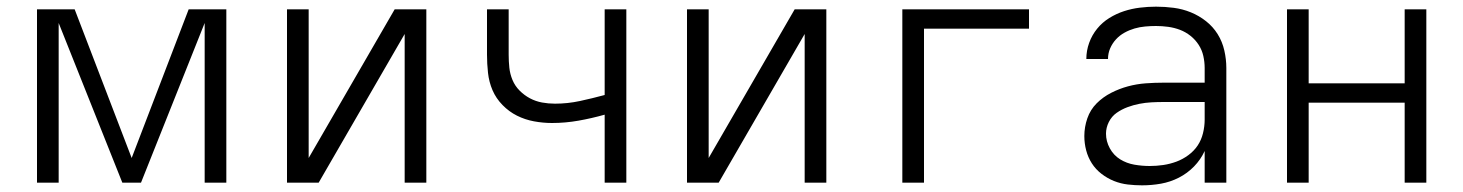

<svg xmlns="http://www.w3.org/2000/svg" viewBox="-20 -548 4390 576"><path d="M91 0V-520H204L375 -74L546 -520H659V0H594V-479L403 0H347L156 -479V0Z M841 0V-520H906V-74L1164 -520H1259V0H1194V-446L936 0Z M1794 0V-204Q1755 -193 1715.5 -186Q1676 -179 1636 -179Q1609 -179 1582 -184Q1555 -189 1531 -201Q1507 -213 1487.5 -233Q1468 -253 1457.5 -277.5Q1447 -302 1444 -329.5Q1441 -357 1441 -384V-520H1506V-384Q1506 -364 1508 -345Q1510 -326 1517.5 -308Q1525 -290 1539 -276Q1553 -262 1570 -253Q1587 -244 1606 -240.5Q1625 -237 1645 -237Q1683 -237 1720 -245Q1757 -253 1794 -263V-520H1859V0Z M2041 0V-520H2106V-74L2364 -520H2459V0H2394V-446L2136 0Z M2687 0V-520H3067V-462H2752V0Z M3406 8Q3385 8 3363.5 5.5Q3342 3 3322 -5Q3302 -13 3284.5 -26.5Q3267 -40 3255.5 -58Q3244 -76 3238.5 -97Q3233 -118 3233 -140Q3233 -167 3242 -193Q3251 -219 3270 -238Q3289 -257 3313.5 -269.5Q3338 -282 3364 -289Q3390 -296 3417 -298Q3444 -300 3471 -300H3594V-344Q3594 -362 3590 -380Q3586 -398 3576 -413.5Q3566 -429 3551.5 -440.5Q3537 -452 3520 -458.5Q3503 -465 3484.5 -467.5Q3466 -470 3448 -470Q3432 -470 3415.5 -468.5Q3399 -467 3383.5 -462.5Q3368 -458 3353.5 -450Q3339 -442 3328 -430Q3317 -418 3310.5 -403Q3304 -388 3304 -371H3239Q3239 -396 3247.5 -419.5Q3256 -443 3271.5 -462Q3287 -481 3308 -494Q3329 -507 3352 -514.5Q3375 -522 3399.5 -525Q3424 -528 3448 -528Q3475 -528 3501.5 -524.5Q3528 -521 3552.5 -511Q3577 -501 3598 -484.5Q3619 -468 3633 -445.5Q3647 -423 3653 -396.5Q3659 -370 3659 -344V0H3594V-95Q3582 -69 3562 -48.5Q3542 -28 3516.5 -15Q3491 -2 3463 3Q3435 8 3406 8ZM3429 -50Q3450 -50 3470 -53Q3490 -56 3509 -63Q3528 -70 3545 -82.5Q3562 -95 3573 -111.5Q3584 -128 3589 -148.5Q3594 -169 3594 -189V-242H3471Q3452 -242 3434 -241Q3416 -240 3398 -236.5Q3380 -233 3362.5 -226.5Q3345 -220 3330 -209.5Q3315 -199 3306.5 -182Q3298 -165 3298 -147Q3298 -124 3309.5 -103Q3321 -82 3340.5 -70Q3360 -58 3383 -54Q3406 -50 3429 -50Z M3841 0V-520H3906V-298H4194V-520H4259V0H4194V-240H3906V0Z"/></svg>

Font: Iosevka Aile Light
Style: Regular
Weight: 300
Designer: Belleve Invis
Foundry: Belleve Invis
Version: Version 27.3.5; ttfautohint (v1.8.4)